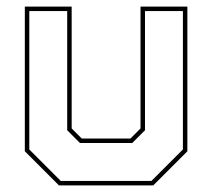

<svg xmlns="http://www.w3.org/2000/svg" viewBox="-20 -560 641 580"><path d="M158 0 55 -103V-540H196.5V-172L227 -141.5H374L404.5 -172V-540H546V-103L443 0ZM163.5 -13.5H437.5L532.5 -108.5V-526.5H418V-166.5L379.5 -128H221.5L183 -166.5V-526.5H68.5V-108.5Z"/></svg>

Font: Tourney Thin Thin
Style: Regular
Weight: 250
Version: Version 1.015